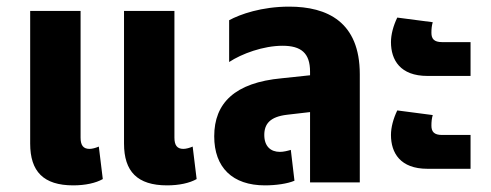

<svg xmlns="http://www.w3.org/2000/svg" viewBox="-20 -550 1481 579"><path d="M201 9C237 9 269 2 290 -10L278 -108C269 -104 258 -101 250 -101C231 -101 223 -112 223 -135V-517H71V-117C71 -33 111 9 201 9ZM484 9C520 9 552 2 573 -10L561 -108C552 -104 541 -101 533 -101C514 -101 506 -112 506 -135V-517H354V-117C354 -33 394 9 484 9Z M868 -5 857 -98C847 -95 835 -92 824 -92C796 -92 777 -109 777 -143C777 -176 794 -198 846 -204L915 -212V0H1065V-326C1065 -484 967 -530 852 -530C769 -530 704 -507 671 -489V-363C709 -388 774 -412 832 -412C888 -412 915 -390 915 -334V-323L830 -314C688 -301 626 -239 626 -139C626 -45 681 9 779 9C812 9 847 4 868 -5Z M1269 -321H1399V-423H1313C1289 -423 1281 -433 1281 -451C1281 -463 1282 -473 1285 -483L1178 -497C1166 -472 1159 -446 1159 -423C1159 -369 1187 -321 1269 -321ZM1269 -41H1399V-143H1313C1289 -143 1281 -153 1281 -171C1281 -183 1282 -193 1285 -203L1178 -217C1166 -192 1159 -166 1159 -143C1159 -89 1187 -41 1269 -41Z"/></svg>

Font: Noto Sans Thai UI Condensed Extra
Style: Regular
Weight: 800
Width: 3
Designer: Monotype Design Team
Foundry: Monotype Imaging Inc.
Version: Version 1.901